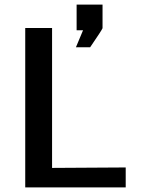

<svg xmlns="http://www.w3.org/2000/svg" viewBox="-20 -817 614 837"><path d="M311 -611 342 -685H314V-797H427V-694Q423 -684 373 -611ZM90 0V-695H207V-85L528 -87V0Z"/></svg>

Font: Coval
Style: Medium
Weight: 500
Foundry: Context Ltd
Version: Version 001.000